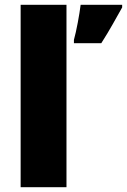

<svg xmlns="http://www.w3.org/2000/svg" viewBox="-20 -780 529 800"><path d="M257 0H66V-760H257ZM489 -749Q468 -712 449 -678Q430 -644 402 -600H288V-614Q296 -643 304 -685.5Q312 -728 316 -760H489Z"/></svg>

Font: Noto Sans Gujarati UI Black
Style: Regular
Weight: 900
Designer: Jelle Bosma - Monotype Design Team, Universal Thirst
Foundry: Monotype Imaging Inc.
Version: Version 2.106; ttfautohint (v1.8.4.7-5d5b)